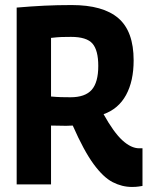

<svg xmlns="http://www.w3.org/2000/svg" viewBox="-20 -730 597 760"><path d="M502 10Q463 10 426 -9Q389 -28 350.5 -80.5Q312 -133 268 -233Q256 -232 242 -232Q228 -232 213 -232.5Q198 -233 182 -233V0H46V-700Q104 -705 155 -707.5Q206 -710 264 -710Q388 -710 448.5 -658Q509 -606 509 -491Q509 -409 479 -354Q449 -299 390 -278Q430 -206 464.5 -174.5Q499 -143 531 -143Q533 -143 537 -143Q541 -143 544 -143V6Q537 7 527.5 8.5Q518 10 502 10ZM259 -345Q317 -345 343 -374.5Q369 -404 369 -469Q369 -531 346 -557.5Q323 -584 261 -584Q240 -584 224 -583.5Q208 -583 182 -580V-348Q204 -346 221.5 -345.5Q239 -345 259 -345Z"/></svg>

Font: Georama SemiCondensed
Style: Bold
Weight: 700
Width: 4
Designer: Jean-Baptiste Levee
Foundry: Production Type
Version: Version 1.000